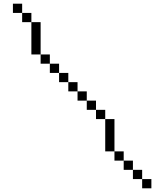

<svg xmlns="http://www.w3.org/2000/svg" viewBox="-20 -820 890 1040"><path d="M200 -525V-700H150V-525ZM50 -750H100V-800H50ZM100 -700H150V-750H100ZM200 -475H250V-525H200ZM250 -425H300V-475H250ZM300 -375H350V-425H300ZM350 -325H400V-375H350ZM400 -275H450V-325H400ZM450 -225H500V-275H450ZM500 -175H550V-225H500ZM550 0H600V-175H550ZM600 50H650V0H600ZM650 100H700V50H650ZM700 150H750V100H700ZM750 200H800V150H750Z"/></svg>

Font: LS-VG5000 Light
Style: Regular
Weight: 400
Designer: Justin Bihan, 2021
Foundry: Justin Bihan, 2021
Version: Version 1.000;Glyphs 3.1.2 (3151)